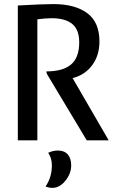

<svg xmlns="http://www.w3.org/2000/svg" viewBox="-20 -684 560 936"><path d="M464.8 -481.9Q464.8 -414.1 429.4 -366.2Q394 -318.4 334 -303.2L509.8 0H402.8L210.9 -319.8Q206.1 -327.1 206.1 -335.9Q286.6 -335.9 326.4 -369.6Q366.2 -403.3 366.2 -478Q366.2 -539.1 332.3 -567.1Q298.3 -595.2 231 -595.2Q200.7 -595.2 162.1 -589.8V0H66.9V-657.2Q187.5 -664.1 240.2 -664.1Q345.7 -664.1 405.3 -619.9Q464.8 -575.7 464.8 -481.9ZM262.2 49.8Q293.9 49.8 310.5 69.1Q327.1 88.4 327.1 122.1Q327.1 161.6 299.1 196.8Q271 231.9 234.9 231.9Q219.2 231.9 202.1 225.1Q232.9 180.2 232.9 122.1Q232.9 86.4 214.8 61Q237.8 49.8 262.2 49.8Z"/></svg>

Font: Sansita Light
Style: Regular
Weight: 300
Designer: Pablo Cosgaya
Foundry: Omnibus-Type
Version: Version 1.006;hotconv 1.0.109;makeotfexe 2.5.65596